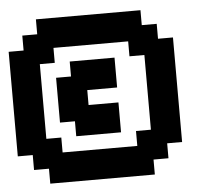

<svg xmlns="http://www.w3.org/2000/svg" viewBox="-46 -585 735 686"><g transform="rotate(-5 321.5 -241.5)"><path d="M482.1 -482.1H535.7V-428.6H589.3V-53.6H535.7V0H482.1V53.6H107.1V0H53.6V-53.6H0V-428.6H53.6V-482.1H107.1V-535.7H482.1ZM160.7 -428.6V-375H107.1V-107.1H160.7V-53.6H428.6V-107.1H482.1V-375H428.6V-428.6ZM375 -267.9H267.9V-214.3H375V-107.1H214.3V-160.7H160.7V-321.4H214.3V-375H375Z"/></g></svg>

Font: Jersey 10
Style: Regular
Weight: 400
Designer: Sarah Cadigan-Fried
Version: Version 1.000